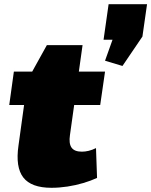

<svg xmlns="http://www.w3.org/2000/svg" viewBox="-20 -881 720 914"><path d="M225 13Q129 13 91 -36Q53 -85 68 -188L111 -500L203 -666H373L313 -238Q307 -198 320.5 -178.5Q334 -159 370 -159Q385 -159 402 -163Q419 -167 437 -176L442 -34Q414 -21 377.5 -10Q341 1 301.5 7Q262 13 225 13ZM46 -540H480L457 -381H24ZM680 -861 658 -707 563 -567 480 -592 555 -802 593 -692H473L497 -861Z"/></svg>

Font: Pathway Extreme SemiCondensed Black
Style: Italic
Weight: 900
Width: 4
Italic angle: -8°
Version: Version 1.001;gftools[0.9.26]